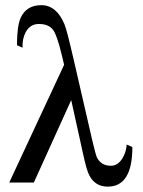

<svg xmlns="http://www.w3.org/2000/svg" viewBox="-20 -692 544 728"><path d="M481.9 -134.3Q481.9 16.1 388.2 15.6Q340.8 15.6 318.8 -26.9Q308.6 -44.9 294.4 -111.3L250 -312.5L108.4 0H15.1L223.1 -446.3Q217.8 -470.2 205.6 -517.1Q191.4 -565.4 182.6 -576.7Q166 -601.1 127.4 -601.1Q95.2 -601.1 78.1 -571.3Q64 -545.4 65.4 -511.2L44.4 -520.5Q44.4 -589.4 57.1 -621.6Q78.6 -672.4 136.7 -672.4Q194.3 -672.4 224.6 -599.6Q233.4 -578.1 256.8 -477.1L329.1 -163.1Q342.8 -105.5 347.2 -95.7Q362.8 -63.5 400.9 -63.5Q426.8 -63.5 444.3 -91.8Q458.5 -114.7 460.4 -144Z"/></svg>

Font: Accordance
Style: Regular
Weight: 400
Version: Version 1.1 (build May 11, 2018) Miklal Software Solutions, 